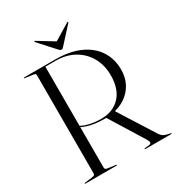

<svg xmlns="http://www.w3.org/2000/svg" viewBox="-199 -973 1008 1096"><g transform="rotate(-30 305.0 -425.0)"><path d="M543 -462Q543 -410.5 521.5 -370.2Q500 -330 461.5 -304Q423 -278 371 -269.5Q363 -268.5 354.2 -267.2Q345.5 -266 337 -265.8Q328.5 -265.5 319 -265.5Q286.5 -265.5 256.5 -269.8Q226.5 -274 201 -283.5Q175.5 -293 157 -308.5L161 -314Q179.5 -299 203.5 -290.5Q227.5 -282 253.8 -278.5Q280 -275 304 -275Q382.5 -275 429 -324Q475.5 -373 475.5 -464.5Q475.5 -530.5 446.5 -582Q417.5 -633.5 365.2 -663Q313 -692.5 243.5 -692.5H176.5V-27.5Q176.5 -20.5 180.2 -17.2Q184 -14 192.5 -12.5L245 -5.5Q247.5 -5 248.5 -4.5Q249.5 -4 249.5 -2.5Q249.5 0 245.5 0H41.5Q39.5 0 38.5 -1Q37.5 -2 37.5 -2.5Q37.5 -5 42 -5.5L94.5 -12.5Q103 -14 106.8 -17.2Q110.5 -20.5 110.5 -27.5V-674.5Q110.5 -680.5 106.8 -683.5Q103 -686.5 94.5 -687.5L42 -694.5Q37.5 -695 37.5 -697.5Q37.5 -698.5 38.5 -699.2Q39.5 -700 41.5 -700H243.5Q340 -700 406.5 -670.2Q473 -640.5 508 -586.8Q543 -533 543 -462ZM328 -271 390.5 -278.5 539.5 -42.5Q554 -20 570.8 -14.2Q587.5 -8.5 606 -5.5Q608.5 -5 609.5 -4.5Q610.5 -4 610.5 -2.5Q610.5 -2 609.5 -1Q608.5 0 606.5 0H436Q432 0 432 -2.5Q432 -4 433 -4.5Q434 -5 436 -5.5L466.5 -8.5Q477.5 -10.5 478.2 -18.8Q479 -27 471 -40ZM315 -779 201 -848.5Q196 -851.5 194.5 -850Q193.5 -849.5 193.5 -847.8Q193.5 -846 195.5 -843.5L288 -741.5Q293 -736 296.8 -733.2Q300.5 -730.5 305 -730.5Q310.5 -730.5 314 -733.2Q317.5 -736 322 -741.5L415 -843.5Q417 -846 417 -847.8Q417 -849.5 416 -850Q414.5 -851.5 409.5 -848.5L295 -779Z"/></g></svg>

Font: Fraunces 120pt Light
Style: Regular
Weight: 300
Version: Version 1.000;[b76b70a41]